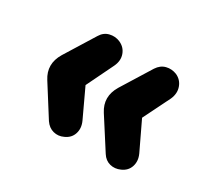

<svg xmlns="http://www.w3.org/2000/svg" viewBox="-88 -589 698 647"><g transform="rotate(30 261.0 -265.5)"><path d="M215 -80Q196 -71 176.5 -76Q157 -81 144 -100L70 -217Q40 -264 70 -314L142 -430Q154 -450 174.5 -455Q195 -460 214 -452Q237 -442 245 -419.5Q253 -397 241 -372L190 -267L241 -158Q252 -134 245 -112Q238 -90 215 -80ZM436 -80Q416 -71 396.5 -76Q377 -81 365 -100L290 -217Q260 -264 290 -314L362 -430Q375 -450 395 -455Q415 -460 435 -452Q457 -442 465 -419.5Q473 -397 462 -372L410 -267L462 -158Q473 -134 466 -112Q459 -90 436 -80Z"/></g></svg>

Font: Chiron GoRound TC
Style: Bold
Weight: 700
Designer: Ryoko NISHIZUKA 西塚涼子 (kana, bopomofo & ideographs); Paul D. Hunt (Latin, Greek & Cyrillic); Sandoll Communications 산돌커뮤니
Foundry: Adobe
Version: Version 1.000;hotconv 1.1.1;makeotfexe 2.6.0